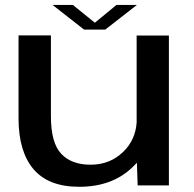

<svg xmlns="http://www.w3.org/2000/svg" viewBox="-20 -730 763 756"><path d="M522 0 519 -89Q510.5 -80 500.5 -70.5Q421 5.5 292 5.5Q171 5.5 112 -63.8Q53 -133 53 -264.5V-590.5H180.5V-271.5Q180.5 -168 220.8 -124.8Q261 -81.5 336.5 -81.5Q414 -81.5 466 -133Q513 -179 518 -247V-590H645V0ZM311 -613.5 187 -710.5H267L353.5 -640.5L438.5 -710.5H519L394.5 -613.5Z"/></svg>

Font: Anybody ExtraExpanded Medium
Style: Regular
Weight: 500
Width: 8
Designer: Tyler Finck
Foundry: Etcetera Type Company
Version: Version 1.010; ttfautohint (v1.8.3) -l 8 -r 50 -G 200 -x 14 